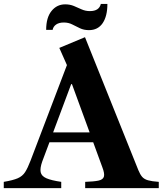

<svg xmlns="http://www.w3.org/2000/svg" viewBox="-40 -974 842 994"><path d="M-20.5 0V-32.5Q27.5 -40.5 52 -51.2Q76.5 -62 90 -83Q103.5 -104 118 -142L306.5 -637L267 -726L400 -781.5L676.5 -92.5Q685.5 -70.5 696.2 -58.2Q707 -46 726.8 -40.5Q746.5 -35 782 -32.5V0H401V-32.5Q446 -34 469.8 -39Q493.5 -44 498 -59.8Q502.5 -75.5 489.5 -109L442.5 -237.5H216L178.5 -137.5Q166.5 -103 170.5 -82.8Q174.5 -62.5 200 -51.2Q225.5 -40 277 -32.5V0ZM328.5 -538.5 235 -288.5H424L332.5 -538.5ZM420.5 -818Q394 -818 373.8 -827.8Q353.5 -837.5 334 -847.5Q314.5 -857.5 290.5 -857.5Q265.5 -857.5 250.5 -847Q235.5 -836.5 232.5 -819.5H199Q199 -883 226.8 -917.2Q254.5 -951.5 297.5 -951.5Q322.5 -951.5 343 -942.8Q363.5 -934 383.2 -925.2Q403 -916.5 425.5 -916.5Q473 -916.5 482 -953.5H516Q516 -890.5 491.5 -854.2Q467 -818 420.5 -818Z"/></svg>

Font: Libre Caslon Text SemiBold
Style: Regular
Weight: 600
Designer: Pablo Impallari, Rodrigo Fuenzalida, Katja Schimmel
Foundry: Pablo Impallari, Rodrigo Fuenzalida
Version: Version 2.000